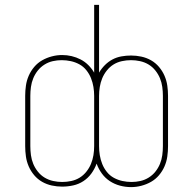

<svg xmlns="http://www.w3.org/2000/svg" viewBox="-20 -755 790 785"><path d="M516 10Q493 10 470.5 4Q448 -2 429 -14.5Q410 -27 396.5 -45.5Q383 -64 375 -86Q367 -64 353.5 -45.5Q340 -27 321 -14.5Q302 -2 279.5 3Q257 8 234 8Q213 8 192 3.5Q171 -1 152.5 -11.5Q134 -22 120 -38.5Q106 -55 97.5 -74.5Q89 -94 86 -115Q83 -136 83 -158V-363Q83 -384 86 -405Q89 -426 97.5 -445.5Q106 -465 120 -481.5Q134 -498 152.5 -508.5Q171 -519 192 -524.5Q213 -530 234 -530Q254 -530 273 -525.5Q292 -521 309.5 -512Q327 -503 341 -489Q355 -475 365 -458V-735H385V-458Q395 -475 409 -489Q423 -503 440 -512Q457 -521 476.5 -524.5Q496 -528 516 -528Q537 -528 558 -523.5Q579 -519 597.5 -508.5Q616 -498 630 -481.5Q644 -465 652.5 -445.5Q661 -426 664 -405Q667 -384 667 -363V-158Q667 -136 664 -115Q661 -94 652.5 -74.5Q644 -55 630 -38.5Q616 -22 597.5 -11.5Q579 -1 558 4.5Q537 10 516 10ZM234 -11Q253 -11 271.5 -15Q290 -19 305.5 -28.5Q321 -38 333 -53Q345 -68 352 -85Q359 -102 362 -120.5Q365 -139 365 -158V-363Q365 -381 362 -399.5Q359 -418 352 -435.5Q345 -453 333 -468Q321 -483 304.5 -492Q288 -501 269.5 -505Q251 -509 232 -509Q214 -509 196 -505Q178 -501 162 -491Q146 -481 134.5 -466.5Q123 -452 116 -435Q109 -418 106.5 -399.5Q104 -381 104 -363V-158Q104 -139 106.5 -120.5Q109 -102 116 -85Q123 -68 135 -53Q147 -38 163 -28.5Q179 -19 197.5 -15Q216 -11 234 -11ZM518 -11Q536 -11 554 -15Q572 -19 588 -29Q604 -39 615.5 -53.5Q627 -68 634 -85Q641 -102 643.5 -120.5Q646 -139 646 -158V-363Q646 -381 643.5 -399.5Q641 -418 634 -435Q627 -452 615 -467Q603 -482 587 -491.5Q571 -501 552.5 -505Q534 -509 516 -509Q497 -509 478.5 -505Q460 -501 444.5 -491.5Q429 -482 417 -467Q405 -452 398 -435Q391 -418 388 -399.5Q385 -381 385 -363V-158Q385 -139 388 -120.5Q391 -102 398 -84.5Q405 -67 417 -52Q429 -37 445.5 -28Q462 -19 480.5 -15Q499 -11 518 -11Z"/></svg>

Font: Zed Sans Thin Extended
Style: Regular
Weight: 100
Width: 7
Designer: Belleve Invis
Foundry: Belleve Invis
Version: Version 1.0.0; ttfautohint (v1.8.4)